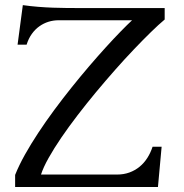

<svg xmlns="http://www.w3.org/2000/svg" viewBox="-20 -748 737 768"><path d="M214.8 -667Q193.4 -667 173.8 -660.9Q154.3 -654.8 137.5 -642.8Q120.6 -630.9 107.4 -612.5Q94.2 -594.2 86.4 -569.3H50.3L71.3 -727.5Q102.5 -723.1 132.8 -720.7Q163.1 -718.3 190.9 -717.3Q218.8 -716.3 243.7 -716.1Q268.6 -715.8 289.1 -715.8H638.7V-669.9Q615.2 -650.4 583.7 -619.6Q552.2 -588.9 515.9 -550.8Q479.5 -512.7 440.7 -468.8Q401.9 -424.8 363.5 -378.7Q325.2 -332.5 289.8 -286.4Q254.4 -240.2 225.1 -197.3Q195.8 -154.3 174.6 -116.5Q153.3 -78.6 144 -49.8H448.2Q475.1 -49.8 497.8 -58.1Q520.5 -66.4 538.6 -81.3Q556.6 -96.2 569.6 -116.7Q582.5 -137.2 590.3 -161.1H626.5L611.8 0H40.5V-48.3Q55.7 -86.4 79.6 -129.2Q103.5 -171.9 133.3 -217Q163.1 -262.2 197 -308.1Q231 -354 266.4 -398.2Q301.8 -442.4 336.7 -483.2Q371.6 -523.9 403.3 -558.8Q435.1 -593.8 462.2 -621.6Q489.3 -649.4 508.3 -667Z"/></svg>

Font: Arian AMU Serif
Style: Regular
Weight: 400
Designer: Ruben Hakobyan (Tarumian)
Foundry: Ruben Hakobyan (Tarumian)
Version: Version 1.002